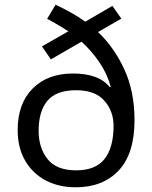

<svg xmlns="http://www.w3.org/2000/svg" viewBox="-20 -785 645 815"><path d="M216 -765Q248 -750 280.5 -732Q313 -714 342 -693L457 -760L495 -706L396 -649Q464 -585 507.5 -491Q551 -397 551 -275Q551 -133 484 -61.5Q417 10 301 10Q229 10 173.5 -19.5Q118 -49 86.5 -103.5Q55 -158 55 -233Q55 -345 118.5 -409Q182 -473 290 -473Q343 -473 382.5 -459Q422 -445 446 -415L450 -417Q434 -474 401 -522Q368 -570 326 -608L196 -533L158 -588L270 -652Q249 -666 226 -679.5Q203 -693 180 -705ZM303 -402Q219 -402 181.5 -357.5Q144 -313 144 -230Q144 -157 182 -109.5Q220 -62 303 -62Q386 -62 424 -110.5Q462 -159 462 -251Q462 -313 423 -357.5Q384 -402 303 -402Z"/></svg>

Font: Noto Sans Meroitic
Style: Regular
Weight: 400
Designer: Monotype Design Team
Foundry: Monotype Imaging Inc.
Version: Version 2.002; ttfautohint (v1.8.4.7-5d5b)